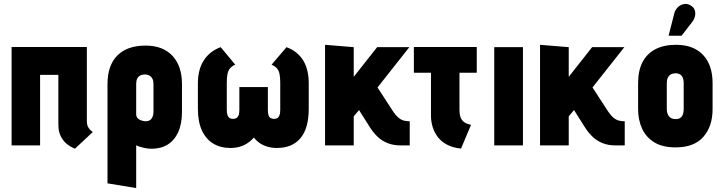

<svg xmlns="http://www.w3.org/2000/svg" viewBox="-20 -740 3678 977"><path d="M422 -124V-501H39V0H184V-359H277V-107Q277 -69 290 -45Q303 -21 320 -7.5Q337 6 350 11.5Q363 17 361 17L452 -68Q440 -76 431 -89Q422 -102 422 -124Z M906 -171V-312Q906 -404 857.5 -456Q809 -508 721 -508Q627 -508 577 -457.5Q527 -407 527 -312V193L673 217V-1Q680 3 689.5 6Q699 9 709 11.5Q719 14 729.5 15.5Q740 17 750 17Q799 17 833.5 -4.5Q868 -26 887 -68Q906 -110 906 -171ZM761 -313V-172Q761 -157 756.5 -146Q752 -135 743.5 -129Q735 -123 722 -123Q715 -123 706.5 -125Q698 -127 690.5 -131Q683 -135 678 -141.5Q673 -148 673 -157V-313Q673 -329 678 -339.5Q683 -350 693 -355.5Q703 -361 716 -361Q731 -361 741 -355Q751 -349 756 -338.5Q761 -328 761 -313Z M1438 -500 1362 -411Q1378 -404 1388 -393.5Q1398 -383 1402 -365.5Q1406 -348 1406 -320V-180Q1406 -163 1402 -153Q1398 -143 1391 -139Q1384 -135 1375 -135Q1366 -135 1358.5 -138.5Q1351 -142 1347 -152Q1343 -162 1343 -180V-297H1198V-180Q1198 -162 1193.5 -152Q1189 -142 1181.5 -138.5Q1174 -135 1165 -135Q1156 -135 1149 -139Q1142 -143 1138 -153Q1134 -163 1134 -180V-320Q1134 -348 1138 -365.5Q1142 -383 1151.5 -393.5Q1161 -404 1177 -411L1103 -500Q1048 -480 1017.5 -433.5Q987 -387 987 -316V-187Q987 -120 1007.5 -76Q1028 -32 1065 -9.5Q1102 13 1153 13Q1177 13 1198.5 7Q1220 1 1238.5 -11Q1257 -23 1272 -40Q1285 -23 1303 -11Q1321 1 1343 7Q1365 13 1389 13Q1467 13 1509 -37Q1551 -87 1551 -187V-316Q1551 -387 1522.5 -433Q1494 -479 1438 -500Z M1977 -178 1901 -295 2063 -500H1899L1780 -349V-500L1634 -512V0H1780V-148L1807 -180L1860 -96Q1878 -67 1900 -45.5Q1922 -24 1951.5 -12Q1981 0 2019 0H2065V-123H2062Q2050 -123 2036.5 -126Q2023 -129 2008.5 -140.5Q1994 -152 1977 -178Z M2318 -179V-370H2406V-501H2086V-370H2173V-151Q2173 -122 2181.5 -94Q2190 -66 2208 -42.5Q2226 -19 2255.5 -3.5Q2285 12 2326 16L2377 -105Q2355 -109 2342 -118.5Q2329 -128 2323.5 -143.5Q2318 -159 2318 -179Z M2495 0H2641V-500H2495Z M3071 -178 2995 -295 3157 -500H2993L2874 -349V-500L2728 -512V0H2874V-148L2901 -180L2954 -96Q2972 -67 2994 -45.5Q3016 -24 3045.5 -12Q3075 0 3113 0H3159V-123H3156Q3144 -123 3130.5 -126Q3117 -129 3102.5 -140.5Q3088 -152 3071 -178Z M3606 -185V-317Q3606 -409 3557.5 -460.5Q3509 -512 3420 -512Q3357 -512 3314 -489Q3271 -466 3249 -423Q3227 -380 3227 -317V-185Q3227 -130 3247 -86Q3267 -42 3309 -16Q3351 10 3418 10Q3512 10 3559 -43.5Q3606 -97 3606 -185ZM3459 -317V-184Q3459 -170 3455 -158.5Q3451 -147 3442 -140.5Q3433 -134 3418 -134Q3402 -134 3392 -141Q3382 -148 3377.5 -159.5Q3373 -171 3373 -184V-317Q3373 -334 3378.5 -345Q3384 -356 3394 -361.5Q3404 -367 3418 -367Q3432 -367 3441 -361Q3450 -355 3454.5 -344Q3459 -333 3459 -317ZM3503 -629Q3513 -642 3516.5 -658Q3520 -674 3515 -689Q3510 -704 3493 -713Q3476 -723 3458.5 -719Q3441 -715 3429 -703Q3417 -691 3412 -675L3382 -558H3448Z"/></svg>

Font: Advent Pro ExtraBold
Style: Regular
Weight: 800
Designer: VivaRado, Andreas Kalpakidis
Foundry: VivaRado, Andreas Kalpakidis
Version: Version 3.000